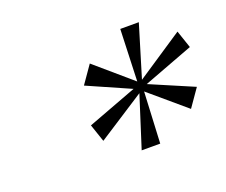

<svg xmlns="http://www.w3.org/2000/svg" viewBox="-72 -881 675 574"><g transform="rotate(-20 266.0 -593.5)"><path d="M343 -575 193 -478 174 -534 331 -593 195 -653 234 -709 349 -610 355 -775H414L364 -610L513 -709L532 -653L373 -593L511 -534L472 -478L358 -575L350 -412H291Z"/></g></svg>

Font: Be Vietnam Thin
Style: Italic
Weight: 250
Italic angle: -9°
Designer: Gabriel Lam
Foundry: TypeRant
Version: Version 3.000